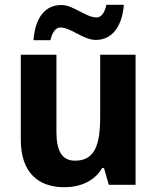

<svg xmlns="http://www.w3.org/2000/svg" viewBox="-20 -773 657 803"><path d="M498 -753H425C418 -718 402 -700 384 -700C339 -700 287 -752 237 -752C172 -752 128 -705 120 -605H191C199 -641 215 -658 232 -658C277 -658 328 -606 381 -606C443 -606 490 -654 498 -753ZM547 -544H399V-284C399 -166 376 -101 294 -101C239 -101 216 -142 216 -221V-544H67V-189C67 -50 141 10 249 10C314 10 374 -14 407 -70H415L435 0H547Z"/></svg>

Font: Noto Sans Display
Style: Bold
Weight: 700
Designer: Monotype Design Team
Foundry: Monotype Imaging Inc.
Version: Version 1.900